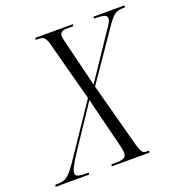

<svg xmlns="http://www.w3.org/2000/svg" viewBox="-174 -824 875 933"><g transform="rotate(-20 263.5 -357.0)"><path d="M-45 0 -42 -10H-31Q-12 -10 2.5 -15Q17 -20 32.5 -35.5Q48 -51 69 -82L251 -352L170 -656Q163 -684 153.5 -694Q144 -704 124 -704H108L111 -714H305L303 -704H269Q234 -704 234 -679Q234 -666 242 -636L299 -404L452 -632Q463 -647 470 -659Q477 -671 477 -681Q477 -696 461.5 -700Q446 -704 425 -704H410L412 -714H572L570 -704H560Q542 -704 529 -699Q516 -694 501 -677.5Q486 -661 463 -626L302 -392L392 -57Q402 -25 409 -17.5Q416 -10 429 -10H443L441 0H246L248 -10H274Q297 -10 311 -16Q325 -22 325 -40Q325 -49 323.5 -57Q322 -65 320 -75L254 -340L104 -115Q84 -83 73.5 -64Q63 -45 63 -30Q63 -18 76.5 -14Q90 -10 112 -10H131L128 0Z"/></g></svg>

Font: Noto Serif Display ExtraCondensed Light
Style: Italic
Weight: 300
Width: 2
Italic angle: -12°
Designer: Monotype Design Team
Foundry: Monotype Imaging Inc.
Version: Version 2.009